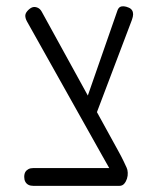

<svg xmlns="http://www.w3.org/2000/svg" viewBox="-20 -596 508 626"><path d="M369 10 313 -89 68 -526Q62 -537 62.5 -546Q63 -555 74 -565Q82 -572 89 -573Q96 -574 103.5 -570.5Q111 -567 116 -558L365 -105Q375 -87 382.5 -71.5Q390 -56 393 -49Q396 -43 396.5 -33Q397 -23 394 -13.5Q391 -4 385 3Q379 10 369 10ZM89 10Q79 10 72.5 6.5Q66 3 62.5 -3.5Q59 -10 59 -19Q59 -29 62.5 -35Q66 -41 72.5 -44.5Q79 -48 88 -48H375L369 10ZM294 -225 254 -249 363 -562Q366 -570 371 -573Q376 -576 383.5 -575.5Q391 -575 400 -571Q407 -568 410.5 -562.5Q414 -557 414 -549.5Q414 -542 410 -531Z"/></svg>

Font: Fredoka SemiCondensed Light
Style: Regular
Weight: 300
Width: 4
Designer: Ben Nathan
Foundry: Milena B. Brandão, Ben Nathan
Version: Version 2.001